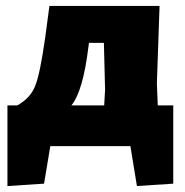

<svg xmlns="http://www.w3.org/2000/svg" viewBox="-20 -491 622 645"><path d="M5 134V-137H38Q82 -161 98.5 -203Q115 -245 132 -366L146 -471H516L507 -210L510 -137H562V126L440 134L418 0H149L128 126ZM277 -333Q259 -185 220 -137H330L333 -190L329 -347H279Z"/></svg>

Font: Alegreya Sans Black
Style: Regular
Weight: 900
Designer: Juan Pablo del Peral
Foundry: Huerta Tipografica
Version: Version 2.007